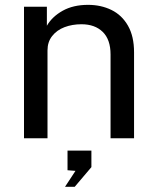

<svg xmlns="http://www.w3.org/2000/svg" viewBox="-20 -556 627 772"><path d="M76.5 -529H168.5V-452.5Q189.5 -489 232 -512.8Q274.5 -536.5 334 -536.5Q386 -536.5 428 -516Q470 -495.5 494.5 -452.8Q519 -410 519 -346V0H424.5V-337Q424.5 -397 393 -427.8Q361.5 -458.5 307.5 -458.5Q270.5 -458.5 239.5 -446.8Q208.5 -435 189.8 -411.2Q171 -387.5 171 -353.5V0H76.5ZM283.5 131 251.5 128.5V49.5H347.5V116L280.5 195H241.5Z"/></svg>

Font: 1883 Sans
Style: Regular
Weight: 400
Designer: 1883 Sans project is a fork of Public Sans.
Version: Version 1.009